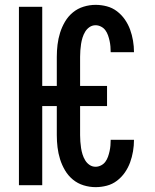

<svg xmlns="http://www.w3.org/2000/svg" viewBox="-20 -763 640 791"><path d="M374 8Q349 8 324.5 0.5Q300 -7 280.5 -23Q261 -39 248 -61Q235 -83 227.5 -107Q220 -131 217 -156Q214 -181 214 -206V-326H154V0H58V-735H154V-409H214V-529Q214 -554 217 -579Q220 -604 227.5 -628Q235 -652 248 -674Q261 -696 280.5 -712Q300 -728 324.5 -735.5Q349 -743 374 -743Q397 -743 420 -737Q443 -731 462 -716.5Q481 -702 494.5 -682.5Q508 -663 516 -641Q524 -619 528 -595.5Q532 -572 532 -548H436Q436 -560 435 -571.5Q434 -583 431.5 -594.5Q429 -606 425 -617.5Q421 -629 414 -638.5Q407 -648 396 -653.5Q385 -659 374 -659Q360 -659 349 -651.5Q338 -644 331 -632.5Q324 -621 320 -608Q316 -595 314 -582Q312 -569 311 -555.5Q310 -542 310 -529V-409H421V-326H310V-206Q310 -193 311 -179.5Q312 -166 314 -153Q316 -140 320 -127Q324 -114 331 -102.5Q338 -91 349 -83.5Q360 -76 374 -76Q385 -76 396 -81.5Q407 -87 414 -96.5Q421 -106 425 -117.5Q429 -129 431.5 -140.5Q434 -152 435 -163.5Q436 -175 436 -187H532Q532 -163 528 -139.5Q524 -116 516 -94Q508 -72 494.5 -52.5Q481 -33 462 -18.5Q443 -4 420 2Q397 8 374 8Z"/></svg>

Font: Iosevka Fixed Medium Extended
Style: Regular
Weight: 500
Width: 7
Monospace: yes
Designer: Belleve Invis
Foundry: Belleve Invis
Version: Version 24.1.1; ttfautohint (v1.8.4)